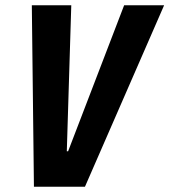

<svg xmlns="http://www.w3.org/2000/svg" viewBox="-20 -710 644 730"><path d="M101 -690H251L234 -135H239L452 -690H604L303 0H109Z"/></svg>

Font: Decalotype
Style: Bold Italic
Weight: 700
Italic angle: -12°
Designer: Alfredo Marco Pradil
Foundry: Alfredo Marco Pradil
Version: Version 1.0